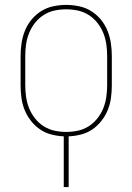

<svg xmlns="http://www.w3.org/2000/svg" viewBox="-20 -548 540 783"><path d="M240 215V8Q215 7 189.5 0.5Q164 -6 143 -20.5Q122 -35 106 -55.5Q90 -76 80.5 -99.5Q71 -123 67.5 -148.5Q64 -174 64 -200V-320Q64 -346 68 -372.5Q72 -399 82 -423.5Q92 -448 109 -468.5Q126 -489 148.5 -503Q171 -517 197.5 -522.5Q224 -528 250 -528Q276 -528 302.5 -522.5Q329 -517 351.5 -503Q374 -489 391 -468.5Q408 -448 418 -423.5Q428 -399 432 -372.5Q436 -346 436 -320V-200Q436 -174 432.5 -148.5Q429 -123 419.5 -99.5Q410 -76 394 -55.5Q378 -35 357 -20.5Q336 -6 310.5 0.5Q285 7 260 8V215ZM250 -10Q274 -10 297.5 -15Q321 -20 341.5 -33Q362 -46 377 -65Q392 -84 401 -106Q410 -128 413.5 -152Q417 -176 417 -200V-320Q417 -344 413.5 -368Q410 -392 401 -414Q392 -436 377 -455Q362 -474 341.5 -487Q321 -500 297.5 -505Q274 -510 250 -510Q226 -510 202.5 -505Q179 -500 158.5 -487Q138 -474 123 -455Q108 -436 99 -414Q90 -392 86.5 -368Q83 -344 83 -320V-200Q83 -176 86.5 -152Q90 -128 99 -106Q108 -84 123 -65Q138 -46 158.5 -33Q179 -20 202.5 -15Q226 -10 250 -10Z"/></svg>

Font: Iosevka SS18 Thin
Style: Regular
Weight: 100
Monospace: yes
Designer: Belleve Invis
Foundry: Belleve Invis
Version: Version 25.1.1; ttfautohint (v1.8.4)